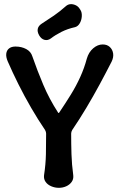

<svg xmlns="http://www.w3.org/2000/svg" viewBox="-20 -895 572 920"><path d="M262 5Q243 5 225.5 -2.5Q208 -10 198.5 -23.5Q189 -37 191 -55Q199 -107 200 -156Q201 -205 201 -255Q201 -263 196 -272Q162 -322 129.5 -378Q97 -434 68.5 -491Q40 -548 17 -601Q8 -622 10 -638Q12 -654 23.5 -663Q35 -672 54 -672Q83 -672 105.5 -660Q128 -648 135 -625Q159 -556 187.5 -488.5Q216 -421 258 -356Q261 -351 264 -356Q293 -399 319 -441Q345 -483 364.5 -526Q384 -569 396 -614Q405 -645 426.5 -663.5Q448 -682 472 -682Q493 -682 506 -670Q519 -658 522 -639.5Q525 -621 515 -600Q488 -547 457.5 -490.5Q427 -434 393.5 -378Q360 -322 326 -272Q321 -263 321 -255Q321 -205 322.5 -156Q324 -107 331 -55Q333 -37 323.5 -23.5Q314 -10 297.5 -2.5Q281 5 262 5ZM224 -711Q209 -700 193.5 -704Q178 -708 168 -725L167 -727Q158 -743 161 -757Q164 -771 179 -781Q209 -800 238 -820Q267 -840 295 -865Q305 -874 317 -875Q329 -876 341.5 -870.5Q354 -865 361 -854L365 -848Q373 -836 372 -817.5Q371 -799 362.5 -784Q354 -769 340 -765Q304 -757 275 -742.5Q246 -728 224 -711Z"/></svg>

Font: Winky Sans Medium
Style: Regular
Weight: 500
Designer: Simon Atzbach
Foundry: typofactur
Version: Version 1.205